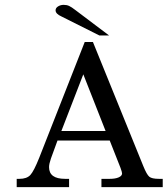

<svg xmlns="http://www.w3.org/2000/svg" viewBox="-20 -771 690 791"><path d="M650.4 0H397.9V-34.2H432.1Q455.1 -34.2 469 -40.3Q482.9 -46.4 482.9 -56.6Q482.9 -61.5 476.6 -79.1L432.1 -191.9H216.8L189.9 -118.2Q182.1 -95.7 182.1 -82.5Q182.1 -34.2 248 -34.2H264.6V0H48.8V-34.2H60.1Q90.3 -34.2 105 -50Q119.6 -65.9 141.6 -121.1L329.1 -598.1H362.8L570.3 -86.9Q584.5 -51.8 595 -43Q605.5 -34.2 634.8 -34.2H650.4ZM415 -231.4 323.2 -464.8 232.9 -231.4ZM429.2 -625H389.2L233.4 -703.1Q209 -713.9 209 -728.5Q209 -738.3 219.2 -744.6Q229.5 -751 242.2 -751Q254.9 -751 264.6 -746.6Q274.4 -742.2 292 -728.5Z"/></svg>

Font: RIT Rachana
Style: Regular
Weight: 400
Designer: Hussain KH
Version: 1.4.7